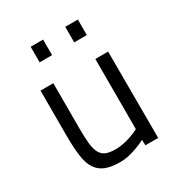

<svg xmlns="http://www.w3.org/2000/svg" viewBox="-171 -834 901 962"><g transform="rotate(-30 279.5 -352.5)"><path d="M470 -500 471 0H397L396 -32Q373 -20 348 -11Q327 -3 300.5 3.5Q274 10 248 10Q195 10 162.5 -3Q130 -16 111 -45Q92 -74 85.5 -122Q79 -170 79 -239V-500H153V-240Q153 -188 156.5 -153Q160 -118 171 -96.5Q182 -75 203 -66Q224 -57 259 -57Q284 -57 308 -62.5Q332 -68 352 -75Q375 -83 396 -94V-500ZM146 -715H218V-625H146ZM346 -715H419V-625H346Z"/></g></svg>

Font: Panefresco 400wt
Style: Regular
Weight: 400
Foundry: Campivisivi & Chank Co
Version: Version 1.002